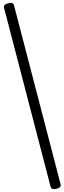

<svg xmlns="http://www.w3.org/2000/svg" viewBox="-20 -1231 446 1328"><path d="M369 75Q352 79 343 75.5Q334 72 330 61L8 -1177Q5 -1189 12 -1196.5Q19 -1204 37 -1208Q53 -1213 63.5 -1209.5Q74 -1206 77 -1194L399 43Q402 55 394.5 63Q387 71 369 75Z"/></svg>

Font: Playwrite CL Light
Style: Regular
Weight: 300
Designer: Veronika Burian, José Scaglione
Foundry: TypeTogether
Version: Version 1.002